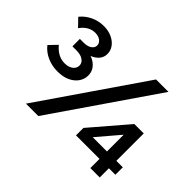

<svg xmlns="http://www.w3.org/2000/svg" viewBox="-140 -989 1258 1258"><g transform="rotate(45 489.0 -360.5)"><path d="M315 0H200L691 -715H806ZM884 0H797V-85H579V-154L797 -408H884V-154H944V-85H884ZM797 -309 665 -154H797ZM28 -371 80 -425Q104 -396 132 -381Q160 -366 192 -366Q228 -366 250 -382.5Q272 -399 272 -425Q272 -449 249.5 -465Q227 -481 186 -481H150V-550H186Q220 -550 240.5 -564Q261 -578 261 -600Q261 -621 242 -635.5Q223 -650 193 -650Q165 -650 139 -635.5Q113 -621 92 -591L40 -645Q68 -680 110.5 -700.5Q153 -721 202 -721Q245 -721 278 -705.5Q311 -690 329.5 -664.5Q348 -639 348 -608Q348 -563 306.5 -535Q265 -507 196 -507L200 -532Q275 -532 317 -500.5Q359 -469 359 -419Q359 -385 339 -356.5Q319 -328 283 -311.5Q247 -295 197 -295Q145 -295 100.5 -315Q56 -335 28 -371Z"/></g></svg>

Font: Wix Madefor Display SemiBold
Style: Regular
Weight: 600
Designer: Dalton Maag Ltd
Foundry: Dalton Maag Ltd
Version: Version 3.100